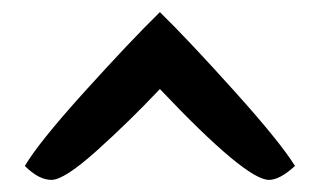

<svg xmlns="http://www.w3.org/2000/svg" viewBox="-20 -705 528 317"><path d="M424 -408Q386 -408 244 -558Q193 -504 139.5 -456Q86 -408 65 -408Q44 -408 21 -431Q44 -470 119.5 -553.5Q195 -637 244 -685Q291 -639 367 -554.5Q443 -470 467 -431Q442 -408 424 -408Z"/></svg>

Font: Overlock
Style: Bold
Weight: 700
Designer: Dario Muhafara
Foundry: Dario Manuel Muhafara
Version: Version 1.002